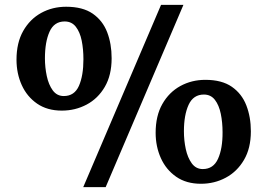

<svg xmlns="http://www.w3.org/2000/svg" viewBox="-20 -771 1101 791"><path d="M322.9 0 643.5 -751H735.7L415.3 0ZM234.7 -315.3Q174.5 -315.3 132.8 -344.1Q91.2 -372.8 69.6 -420.5Q48 -468.2 48 -525.1Q48 -594.8 75.6 -643.5Q103.3 -692.2 149.6 -717.7Q195.9 -743.2 252.4 -743.2Q320.8 -743.2 361.9 -714.8Q403 -686.3 421.5 -638.4Q439.9 -590.5 439.9 -531.1Q439.9 -461.3 411.8 -413.2Q383.7 -365 337 -340.2Q290.2 -315.3 234.7 -315.3ZM242.9 -375.3Q286.6 -375.3 305.2 -417.3Q323.7 -459.3 323.7 -527.1Q323.7 -568.2 316.6 -603.5Q309.4 -638.9 292.4 -660.7Q275.4 -682.6 246.4 -682.6Q203.1 -682.6 184.1 -640.4Q165.1 -598.2 165.1 -530.5Q165.1 -493.7 172.7 -457.8Q180.3 -422 197.4 -398.6Q214.6 -375.3 242.9 -375.3ZM807.9 -13.9Q747.5 -13.9 705.9 -42.8Q664.2 -71.8 642.7 -119.6Q621.2 -167.5 621.2 -224Q621.2 -293.8 648.8 -342.4Q676.5 -391.1 723 -416.6Q769.5 -442.1 826 -442.1Q893.8 -442.1 935 -413.6Q976.1 -385.1 994.8 -337Q1013.5 -288.9 1013.5 -230Q1013.5 -160.2 985.1 -112.1Q956.8 -63.9 910 -38.9Q863.3 -13.9 807.9 -13.9ZM815.4 -74.5Q859.2 -74.5 878.2 -116.8Q897.3 -159 896.9 -226Q896.9 -266.6 889.6 -302.1Q882.3 -337.7 865.4 -359.6Q848.6 -381.5 820 -381.5Q776.5 -381.5 757.1 -339.4Q737.7 -297.2 737.7 -230.1Q737.7 -192.7 745.3 -157.1Q753 -121.4 770.1 -98Q787.3 -74.5 815.4 -74.5Z"/></svg>

Font: Merriweather 7pt Light
Style: Regular
Weight: 300
Designer: Eben Sorkin
Foundry: Eben Sorkin
Version: Version 2.200;gftools[0.9.31]